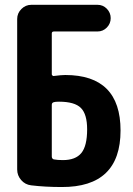

<svg xmlns="http://www.w3.org/2000/svg" viewBox="-20 -750 540 780"><path d="M235.4 -99.6Q287.1 -99.6 310.5 -128.4Q334 -157.2 334 -224.6Q334 -286.1 308.6 -311.5Q283.2 -336.9 219.7 -336.9Q205.1 -336.9 199.2 -335Q190.4 -333 190.4 -324.2V-114.3Q190.4 -105.5 198.2 -102.5Q213.9 -99.6 235.4 -99.6ZM245.1 -445.3Q469.7 -445.3 469.7 -219.7Q469.7 10.7 230.5 9.8Q163.1 9.8 106.4 2.9Q82 0 65.9 -18.6Q49.8 -37.1 49.8 -61.5V-672.9Q49.8 -696.3 66.9 -713.4Q84 -730.5 107.4 -730.5H376Q398.4 -730.5 414.1 -714.4Q429.7 -698.2 429.7 -676.3Q429.7 -654.3 414.1 -638.2Q398.4 -622.1 376 -622.1H199.2Q190.4 -622.1 190.4 -614.3V-448.2Q190.4 -445.3 193.4 -442.9Q196.3 -440.4 199.2 -441.4Q229.5 -445.3 245.1 -445.3Z"/></svg>

Font: Rounded Mgen+ 1mn bold
Style: Bold
Weight: 700
Designer: [Source Han Sans]
Ryoko NISHIZUKA  (kana & ideographs); Paul D. Hunt (Latin, Greek & Cyrillic); Wenlong ZHANG  (bopomofo
Version: Version 1.059.20150602